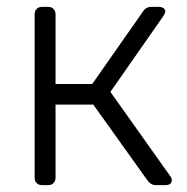

<svg xmlns="http://www.w3.org/2000/svg" viewBox="-20 -540 546 560"><path d="M103 0Q93 0 87 -6Q81 -12 81 -22V-498Q81 -508 87 -514Q93 -520 103 -520H120Q130 -520 136 -514Q142 -508 142 -498V-295H249L396 -505Q401 -513 407 -516.5Q413 -520 422 -520H442Q451 -520 456.5 -516.5Q462 -513 462 -506Q462 -504 460.5 -501Q459 -498 457 -494L302 -272L476 -27Q481 -21 481 -14Q481 -7 476 -3.5Q471 0 462 0H436Q427 0 421 -3.5Q415 -7 410 -14L252 -235H142V-22Q142 -12 136 -6Q130 0 120 0Z"/></svg>

Font: Rubik Light
Style: Regular
Weight: 300
Designer: Hubert and Fischer
Foundry: Hubert and Fischer
Version: Version 2.300;gftools[0.9.30]